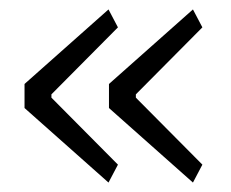

<svg xmlns="http://www.w3.org/2000/svg" viewBox="-20 -492 489 407"><path d="M230 -143 210 -105 32 -263V-314L210 -472L230 -434L89 -292V-285ZM409 -143 389 -105 211 -263V-314L389 -472L409 -434L268 -292V-285Z"/></svg>

Font: IBM Plex Sans Condensed Light
Style: Regular
Weight: 300
Width: 3
Designer: Mike Abbink, Paul van der Laan, Pieter van Rosmalen
Foundry: Bold Monday
Version: Version 3.201